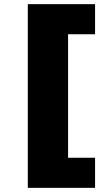

<svg xmlns="http://www.w3.org/2000/svg" viewBox="-20 -725 497 925"><path d="M114 180V-705H438V-560H308V35H438V180Z"/></svg>

Font: Nunito Sans 7pt SemiExpanded Black
Style: Regular
Weight: 900
Width: 6
Designer: Vernon Adams
Foundry: Vernon Adams
Version: Version 3.101;gftools[0.9.27]